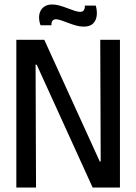

<svg xmlns="http://www.w3.org/2000/svg" viewBox="-20 -838 609 858"><path d="M53 0V-660H178L426 -116H430L428 -660H516V0H394L144 -549H139L141 0ZM354 -719Q337 -719 319.5 -724Q302 -729 285 -735.5Q268 -742 253.5 -747Q239 -752 230 -752Q219 -752 214 -744.5Q209 -737 210 -725H161Q152 -751 155.5 -772Q159 -793 174 -805.5Q189 -818 213 -818Q229 -818 246.5 -813Q264 -808 281 -801.5Q298 -795 313 -790Q328 -785 338 -785Q350 -785 355 -793Q360 -801 359 -813H408Q415 -788 412 -766.5Q409 -745 395 -732Q381 -719 354 -719Z"/></svg>

Font: Bricolage Grotesque 72pt SemiCondensed
Style: Regular
Weight: 400
Width: 4
Designer: Mathieu Triay
Foundry: Atelier Triay
Version: Version 1.001;gftools[0.9.33.dev8+g029e19f]